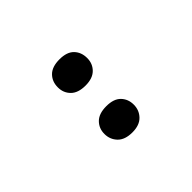

<svg xmlns="http://www.w3.org/2000/svg" viewBox="11 -931 513 513"><g transform="rotate(45 267.0 -674.5)"><path d="M129 -675Q129 -703 143 -716.5Q157 -730 179 -730Q200 -730 214 -716Q228 -702 228 -675Q228 -647 214 -633Q200 -619 179 -619Q157 -619 143 -633Q129 -647 129 -675ZM306 -675Q306 -703 320 -716.5Q334 -730 355 -730Q376 -730 390.5 -716Q405 -702 405 -675Q405 -647 390.5 -633Q376 -619 355 -619Q334 -619 320 -633Q306 -647 306 -675Z"/></g></svg>

Font: Noto Sans Georgian Condensed Medium
Style: Regular
Weight: 500
Width: 3
Designer: Monotype Design Team, Akaki Razmadze
Foundry: Google LLC
Version: Version 2.005; ttfautohint (v1.8.4.7-5d5b)